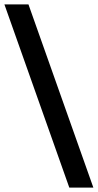

<svg xmlns="http://www.w3.org/2000/svg" viewBox="-41 -750 443 870"><path d="M273 100 -21 -730H88L382 100Z"/></svg>

Font: MuseoModerno SemiBold Medium
Style: Regular
Weight: 500
Version: Version 1.001